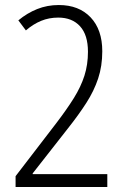

<svg xmlns="http://www.w3.org/2000/svg" viewBox="-20 -744 499 764"><path d="M407 0H42V-43L204 -254Q246 -309 274 -354Q302 -399 316 -443Q330 -487 330 -538Q330 -605 298.5 -639.5Q267 -674 212 -674Q175 -674 143.5 -661Q112 -648 83 -623L53 -663Q88 -692 128 -708Q168 -724 214 -724Q294 -724 340.5 -675Q387 -626 387 -540Q387 -481 370.5 -431.5Q354 -382 323.5 -334.5Q293 -287 251 -234L110 -54V-51H407Z"/></svg>

Font: Noto Sans Condensed Light
Style: Regular
Weight: 300
Width: 3
Designer: Monotype Design Team
Foundry: Monotype Imaging Inc.
Version: Version 2.013; ttfautohint (v1.8.4.7-5d5b)